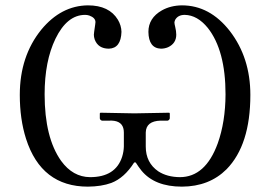

<svg xmlns="http://www.w3.org/2000/svg" viewBox="-20 -678 994 710"><path d="M438 -188Q438 -225.1 403.3 -231Q394.5 -232.4 383.8 -231.9H356.9Q350.1 -233.9 349.1 -240.2V-258.8L351.1 -261.2Q352.1 -261.2 477.1 -258.8L606 -261.2L607.9 -258.8V-240.2Q606 -233.4 600.1 -231.9H574.2Q520 -230.5 519 -188V-136.2Q519 -76.2 565.4 -44.4Q597.7 -23.4 645 -22.9Q739.7 -22.9 785.2 -147.9Q813.5 -227.1 814 -329.1Q814 -491.7 748.5 -574.7Q710 -622.1 663.1 -623Q637.7 -623 627.4 -604Q625.5 -599.1 625 -596.2Q625 -589.4 627.9 -578.6Q631.8 -562.5 631.8 -549.8Q631.8 -517.6 601.6 -503.4Q588.9 -498 575.2 -498Q529.8 -499.5 528.8 -560.1Q528.8 -611.3 578.6 -639.6Q610.8 -657.7 652.8 -658.2Q755.9 -658.2 830.1 -563Q905.8 -464.4 905.8 -327.1Q905.8 -142.1 817.9 -52.2Q753.9 11.7 652.8 12.2Q551.8 12.2 502.9 -47.4Q492.7 -60.1 481.9 -77.1H476.1Q439.9 -20 391.6 -1.5Q355.5 11.7 305.2 12.2Q132.8 12.2 76.2 -165Q53.2 -237.3 53.2 -327.1Q53.2 -470.2 132.8 -568.4Q206.1 -657.2 305.2 -658.2Q383.8 -658.2 416 -605Q428.7 -583.5 429.2 -560.1Q427.2 -499.5 382.8 -498Q342.8 -498 330.1 -532.2Q327.1 -541.5 327.1 -549.8Q327.1 -554.2 332 -586.9Q332.5 -591.8 333 -596.2Q333 -612.3 310.1 -620.6Q302.2 -623 294.9 -623Q228 -623 185.1 -534.7Q145 -451.7 145 -329.1Q145 -168.9 206.1 -83Q249.5 -23.4 313 -22.9Q407.2 -22.9 431.6 -98.1Q437.5 -117.2 438 -136.2Z"/></svg>

Font: Linux Biolinum O
Style: Regular
Weight: 400
Designer: Philipp H. Poll
Foundry: Philipp H. Poll
Version: Version 1.0.4